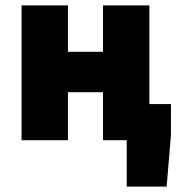

<svg xmlns="http://www.w3.org/2000/svg" viewBox="-20 -520 662 712"><path d="M60 0H232V-178H362V0H450V172H598L614 -20V-134H534V-500H362V-328H232V-500H60Z"/></svg>

Font: Source Sans Pro Black
Style: Regular
Weight: 900
Designer: Paul D. Hunt
Foundry: Adobe Systems Incorporated
Version: Version 3.006;hotconv 1.0.111;makeotfexe 2.5.65597